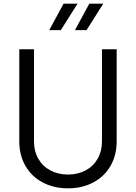

<svg xmlns="http://www.w3.org/2000/svg" viewBox="-20 -1013 740 1045"><path d="M85 -243V-745H165V-243Q165 -190 188.5 -149Q212 -108 254 -85.5Q296 -63 350 -63Q404 -63 446 -85.5Q488 -108 511.5 -149Q535 -190 535 -243V-745H615V-243Q615 -169 582 -111Q549 -53 488.5 -20.5Q428 12 350 12Q272 12 211.5 -20.5Q151 -53 118 -111Q85 -169 85 -243ZM326 -993H402L311 -849H248ZM466 -993H542L451 -849H388Z"/></svg>

Font: Trafiko Sans Variable
Style: Regular
Weight: 400
Designer: Gumpita Rahayu / Trafiko
Foundry: Tokotype / Trafiko
Version: Version 0.001;FEAKit 1.0